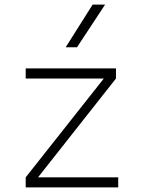

<svg xmlns="http://www.w3.org/2000/svg" viewBox="-20 -815 626 835"><path d="M91.8 0H494.1V-43.9H145.5L484.4 -473.6V-517.6H91.8V-473.6H431.6L91.8 -43.9ZM265.6 -609.4H314.9L437 -794.9H382.8Z"/></svg>

Font: Cascadia Code PL ExtraLight
Style: Regular
Weight: 200
Monospace: yes
Designer: Aaron Bell
Foundry: Saja Typeworks
Version: Version 2404.023